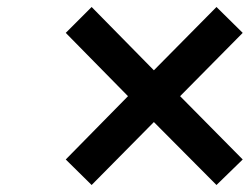

<svg xmlns="http://www.w3.org/2000/svg" viewBox="-20 -563 714 549"><path d="M420 -362 599 -543 674 -469 495 -288 674 -107 599 -34 420 -214 242 -34 168 -107 346 -288 168 -469 242 -543Z"/></svg>

Font: Panefresco 800wt
Style: Regular
Weight: 800
Designer: Campivisivi
Foundry: Campivisivi & Chank Co
Version: Version 1.001